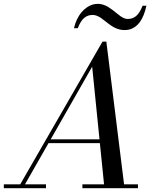

<svg xmlns="http://www.w3.org/2000/svg" viewBox="-65 -982 810 1002"><path d="M419 -904Q406.2 -904 395.6 -900.5Q385 -897 375.2 -889.1Q365.4 -881.1 356.9 -867.7Q348.4 -854.2 341 -835H321Q326.9 -859.9 336.9 -880.8Q346.9 -901.8 359.2 -916.5Q371.5 -931.2 385.9 -941.7Q400.4 -952.1 415.2 -957.1Q430.1 -962 445 -962Q459.2 -962 473.2 -957.6Q487.1 -953.2 498.6 -946.3Q510.1 -939.4 521.2 -930.9Q532.2 -922.5 542.4 -914.1Q552.6 -905.6 562.1 -898.7Q571.6 -891.8 581.7 -887.4Q591.8 -883 601 -883Q613.8 -883 624.4 -886.5Q635 -890 644.8 -897.9Q654.6 -905.9 663.1 -919.3Q671.6 -932.8 679 -952H699Q693.1 -924.1 684.1 -902.4Q675.1 -880.6 664.4 -866.2Q653.6 -851.8 640.5 -842.4Q627.4 -833 613.8 -829Q600.2 -825 585 -825Q569.4 -825 554.4 -829.4Q539.5 -833.8 527.6 -840.7Q515.6 -847.6 504.2 -856.1Q492.8 -864.5 482.2 -872.9Q471.8 -881.4 461.8 -888.3Q451.8 -895.2 440.7 -899.6Q429.6 -904 419 -904ZM-45 -20H40.5L470 -765H490L582.5 -20H655V0H365V-20H478L456.2 -235H188.1L65.4 -20H175V0H-45ZM416 -634 199.6 -255H454.2Z"/></svg>

Font: Bodoni* 11
Style: Italic
Weight: 400
Italic angle: -13°
Version: Version 1.002